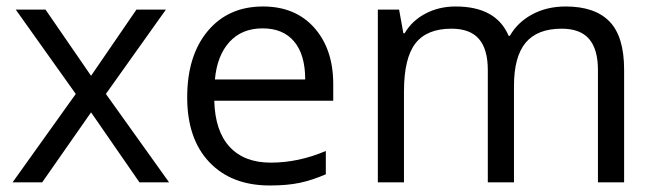

<svg xmlns="http://www.w3.org/2000/svg" viewBox="-20 -565 2035 595"><path d="M214.8 -273.9 28.8 -535.2H121.1L262.2 -330.1L402.8 -535.2H494.1L308.1 -273.9L503.9 0H412.1L262.2 -216.8L110.8 0H19Z M815.9 9.8Q697.3 9.8 628.7 -62.5Q560.1 -134.8 560.1 -263.2Q560.1 -392.6 623.8 -468.8Q687.5 -544.9 794.9 -544.9Q895.5 -544.9 954.1 -478.8Q1012.7 -412.6 1012.7 -304.2V-252.9H644Q646.5 -158.7 691.7 -109.9Q736.8 -61 818.8 -61Q905.3 -61 989.7 -97.2V-24.9Q946.8 -6.3 908.4 1.7Q870.1 9.8 815.9 9.8ZM793.9 -477.1Q729.5 -477.1 691.2 -435.1Q652.8 -393.1 646 -318.8H925.8Q925.8 -395.5 891.6 -436.3Q857.4 -477.1 793.9 -477.1Z M1833 0V-348.1Q1833 -412.1 1805.7 -444.1Q1778.3 -476.1 1720.7 -476.1Q1645 -476.1 1608.9 -432.6Q1572.8 -389.2 1572.8 -298.8V0H1491.7V-348.1Q1491.7 -412.1 1464.4 -444.1Q1437 -476.1 1378.9 -476.1Q1302.7 -476.1 1267.3 -430.4Q1231.9 -384.8 1231.9 -280.8V0H1150.9V-535.2H1216.8L1230 -461.9H1233.9Q1256.8 -501 1298.6 -522.9Q1340.3 -544.9 1392.1 -544.9Q1517.6 -544.9 1556.2 -454.1H1560.1Q1584 -496.1 1629.4 -520.5Q1674.8 -544.9 1732.9 -544.9Q1823.7 -544.9 1868.9 -498.3Q1914.1 -451.7 1914.1 -349.1V0Z"/></svg>

Font: f07686384
Style: Regular
Weight: 400
Foundry: Ascender Corporation
Version: Version 1.10